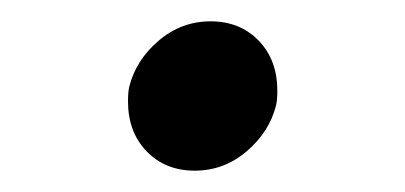

<svg xmlns="http://www.w3.org/2000/svg" viewBox="-20 -630 380 180"><path d="M100 -535Q100 -543.8 101.2 -548.8Q107.5 -573.8 128.8 -591.9Q150 -610 177.5 -610Q205 -610 222.5 -591.9Q240 -573.8 240 -545Q240 -536.2 238.8 -531.2Q232.5 -506.2 211.2 -488.1Q190 -470 162.5 -470Q135 -470 117.5 -488.1Q100 -506.2 100 -535Z"/></svg>

Font: Cambay
Style: Bold Italic
Weight: 700
Italic angle: -11°
Designer: Pooja Saxena
Foundry: Pooja Saxena
Version: Version 1.006;PS 001.006;hotconv 1.0.70;makeotf.lib2.5.58329